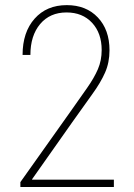

<svg xmlns="http://www.w3.org/2000/svg" viewBox="-20 -748 537 768"><path d="M61.5 0V-19.5L259.8 -298.8Q299.8 -355.5 328.1 -395.8Q356.4 -436 371.6 -471.2Q386.7 -506.3 386.7 -547.9Q386.7 -615.2 348.4 -656.7Q310.1 -698.2 246.1 -698.2Q179.7 -698.2 140.6 -651.9Q101.6 -605.5 101.6 -528.3H70.3Q70.3 -619.1 118.4 -673.3Q166.5 -727.5 247.1 -727.5Q324.7 -727.5 371.3 -678.2Q418 -628.9 418 -546.9Q418 -497.6 400.1 -457.3Q382.3 -417 349.1 -371.3Q315.9 -325.7 269.5 -259.8L108.4 -31.2V-29.3H211.9H435.5V0Z"/></svg>

Font: Reddit Sans Condensed ExtraLight
Style: Regular
Weight: 250
Version: Version 1.014